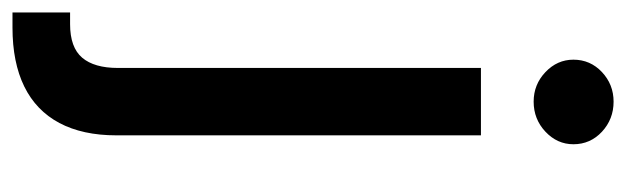

<svg xmlns="http://www.w3.org/2000/svg" viewBox="-384 -428 998 306"><g transform="rotate(90 115.0 -275.0)"><path d="M70.3 -542.5H177.7V38.6Q177.7 92.3 158 129.4Q138.2 166.5 99.9 185.3Q61.5 204.1 5.9 204.1H-18.1V112.3H0.5Q37.6 112.3 54 93Q70.3 73.7 70.3 36.1ZM124 -626.5Q96.7 -626.5 76.9 -645.3Q57.1 -664.1 57.1 -689.9Q57.1 -716.8 76.9 -735.4Q96.7 -753.9 124 -753.9Q151.9 -753.9 171.9 -735.4Q191.9 -716.8 191.9 -689.9Q191.9 -664.1 171.9 -645.3Q151.9 -626.5 124 -626.5Z"/></g></svg>

Font: Inter 16pt Medium
Style: Regular
Weight: 500
Version: Version 4.001;git-66647c0bb